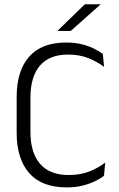

<svg xmlns="http://www.w3.org/2000/svg" viewBox="-20 -844 544 876"><path d="M285 11Q170.5 11 113.2 -54.2Q56 -119.5 56 -238.5V-401.5Q56 -520.5 112.8 -585.2Q169.5 -650 282.5 -650Q321 -650 352.5 -642.2Q384 -634.5 408.2 -622.5Q432.5 -610.5 449 -598L455 -539Q425 -561.5 384.5 -578.2Q344 -595 289.5 -595Q205.5 -595 162.2 -544.5Q119 -494 119 -400.5V-240.5Q119 -147.5 162.8 -96.5Q206.5 -45.5 293.5 -45.5Q347.5 -45.5 388.5 -62Q429.5 -78.5 460 -102L454.5 -42Q438 -29 413 -17Q388 -5 356 3Q324 11 285 11ZM367 -824.5H438.5V-823.5L303 -703H243V-704Z"/></svg>

Font: Anek Latin Light
Style: Regular
Weight: 300
Designer: Yesha Goshar
Foundry: Ek Type
Version: Version 1.003